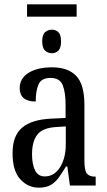

<svg xmlns="http://www.w3.org/2000/svg" viewBox="-20 -857 494 887"><path d="M105 -780V-837H334V-780ZM220 -611Q202 -611 188.5 -623Q175 -635 175 -666Q175 -697 188.5 -708.5Q202 -720 220 -720Q237 -720 249.5 -708.5Q262 -697 262 -666Q262 -635 249.5 -623Q237 -611 220 -611ZM159 10Q109 10 73.5 -29Q38 -68 38 -150Q38 -230 82.5 -267.5Q127 -305 218 -309L283 -312V-373Q283 -429 270 -463Q257 -497 213 -497Q171 -497 158 -467Q145 -437 145 -388Q71 -388 71 -450Q71 -495 112 -520.5Q153 -546 220 -546Q294 -546 332 -506.5Q370 -467 370 -372V-113Q370 -71 381 -56Q392 -41 419 -41H422V0H303L291 -88H285Q268 -60 252 -37.5Q236 -15 214.5 -2.5Q193 10 159 10ZM187 -42Q231 -42 257.5 -84.5Q284 -127 284 -191V-273L238 -270Q176 -266 152 -234.5Q128 -203 128 -144Q128 -98 142 -70Q156 -42 187 -42Z"/></svg>

Font: Noto Serif ExtraCondensed
Style: Regular
Weight: 400
Width: 2
Designer: Monotype Design Team
Foundry: Monotype Imaging Inc.
Version: Version 2.015